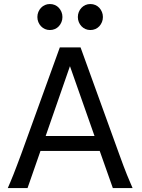

<svg xmlns="http://www.w3.org/2000/svg" viewBox="-20 -953 721 973"><path d="M334.5 -617.7 211.4 -263.7H459ZM19.5 0Q25.9 -14.6 32.7 -30.8Q39.6 -46.9 47.6 -67.1Q55.7 -87.4 65.4 -113.3Q75.2 -139.2 87.9 -173.3L283.2 -712.9H388.2L583.5 -173.3Q595.7 -139.2 605.5 -113.3Q615.2 -87.4 623.5 -67.1Q631.8 -46.9 638.7 -30.8Q645.5 -14.6 651.9 0H551.8L485.4 -188H185.1L119.6 0ZM169.4 -866.7Q169.4 -880.4 174.3 -892.3Q179.2 -904.3 187.7 -913.3Q196.3 -922.4 207.8 -927.5Q219.2 -932.6 232.9 -932.6Q246.6 -932.6 258.3 -927.5Q270 -922.4 278.3 -913.3Q286.6 -904.3 291.5 -892.3Q296.4 -880.4 296.4 -866.7Q296.4 -853 291.5 -841.1Q286.6 -829.1 278.3 -820.1Q270 -811 258.3 -805.9Q246.6 -800.8 232.9 -800.8Q219.2 -800.8 207.8 -805.9Q196.3 -811 187.7 -820.1Q179.2 -829.1 174.3 -841.1Q169.4 -853 169.4 -866.7ZM374.5 -866.7Q374.5 -880.4 379.4 -892.3Q384.3 -904.3 392.8 -913.3Q401.4 -922.4 412.8 -927.5Q424.3 -932.6 438 -932.6Q451.7 -932.6 463.4 -927.5Q475.1 -922.4 483.4 -913.3Q491.7 -904.3 496.6 -892.3Q501.5 -880.4 501.5 -866.7Q501.5 -853 496.6 -841.1Q491.7 -829.1 483.4 -820.1Q475.1 -811 463.4 -805.9Q451.7 -800.8 438 -800.8Q424.3 -800.8 412.8 -805.9Q401.4 -811 392.8 -820.1Q384.3 -829.1 379.4 -841.1Q374.5 -853 374.5 -866.7Z"/></svg>

Font: Andika New Basic
Style: Regular
Weight: 400
Designer: Victor Gaultney, Annie Olsen, Julie Remington, Don Collingsworth, Eric Hays
Foundry: SIL International
Version: Version 5.500